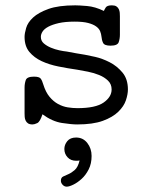

<svg xmlns="http://www.w3.org/2000/svg" viewBox="-20 -460 565 719"><path d="M208 217Q208 205 216.5 201Q225 197 236.5 192Q248 187 260 176.5Q272 166 278 141Q273 142 265 142Q245 142 233 129Q221 116 221 98Q221 82 232 68.5Q243 55 265 55Q291 55 307 75.5Q323 96 323 124Q323 153 312 174.5Q301 196 285.5 210Q270 224 254.5 231.5Q239 239 230 239Q221 239 214.5 232Q208 225 208 217ZM72 -132Q72 -147 76.5 -160Q81 -173 107 -173Q127 -173 132.5 -165.5Q138 -158 142 -144Q151 -115 165.5 -97.5Q180 -80 197.5 -70.5Q215 -61 233.5 -58Q252 -55 270 -55Q338 -55 368 -76Q398 -97 398 -125Q398 -145 384.5 -158Q371 -171 351.5 -179Q332 -187 309.5 -191.5Q287 -196 269 -199Q234 -204 199 -211Q164 -218 136 -231Q108 -244 90 -265.5Q72 -287 72 -322Q72 -335 78 -355.5Q84 -376 104 -394.5Q124 -413 161.5 -426.5Q199 -440 262 -440Q276 -440 306 -437.5Q336 -435 369 -419Q371 -424 376 -432Q381 -440 399 -440Q410 -440 416 -436Q422 -432 425 -425.5Q428 -419 428.5 -412Q429 -405 429 -399V-330Q429 -315 424.5 -302Q420 -289 394 -289Q371 -289 366 -299.5Q361 -310 360 -323Q359 -333 355 -343Q351 -353 340 -361Q329 -369 310 -374Q291 -379 260 -379Q224 -379 200 -373.5Q176 -368 161 -360Q146 -352 139.5 -342Q133 -332 133 -322Q133 -307 144 -297.5Q155 -288 170.5 -281.5Q186 -275 202.5 -271.5Q219 -268 230 -267Q249 -263 265 -260.5Q281 -258 298 -255Q310 -253 336.5 -247Q363 -241 390.5 -227Q418 -213 438.5 -188.5Q459 -164 459 -125Q459 -107 451.5 -84.5Q444 -62 423 -41.5Q402 -21 365 -7.5Q328 6 269 6Q248 6 212 0.5Q176 -5 139 -32Q130 -4 119.5 1Q109 6 102 6Q91 6 85 2Q79 -2 76 -8.5Q73 -15 72.5 -22Q72 -29 72 -35Z"/></svg>

Font: CMU Typewriter Custom
Style: Regular
Weight: 500
Monospace: yes
Version: Version 0.7.0